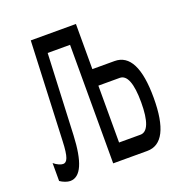

<svg xmlns="http://www.w3.org/2000/svg" viewBox="-124 -778 847 895"><g transform="rotate(-20 300.0 -330.5)"><path d="M125 -670 104 -178C101 -99 90 -77 70 -77C60 -77 41 -84 25 -98V-9C39 1 60 9 74 9C128 9 155 -59 161 -185L179 -588H290V0H459C534 0 572 -74 572 -223C572 -372 534 -446 459 -446H349V-670ZM349 -82V-364H455C491 -364 510 -317 510 -223C510 -129 491 -82 455 -82Z"/></g></svg>

Font: LT Wave Mono
Style: Regular
Weight: 400
Designer: Daniel Lyons
Version: Version 2.5 (Glyphs App)